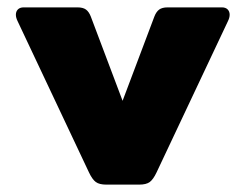

<svg xmlns="http://www.w3.org/2000/svg" viewBox="-20 -500 665 520"><path d="M221 -33 28 -442Q23 -452 23 -460Q23 -469 28.5 -474.5Q34 -480 44 -480H190Q205 -480 213 -474Q221 -468 226 -455L312 -227L398 -455Q403 -468 411 -474Q419 -480 434 -480H581Q591 -480 596.5 -474.5Q602 -469 602 -460Q602 -452 597 -442L404 -33Q395 -14 385.5 -7Q376 0 357 0H268Q249 0 239.5 -7Q230 -14 221 -33Z"/></svg>

Font: Mitr SemiBold
Style: Regular
Weight: 600
Designer: Thanarat Vachiruckul
Foundry: Cadson Demak
Version: Version 1.002